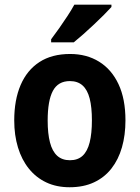

<svg xmlns="http://www.w3.org/2000/svg" viewBox="-20 -786 594 816"><path d="M513.2 -274.4Q513.2 -211.9 498.3 -159.9Q483.4 -107.9 453.6 -69.8Q423.8 -31.7 379.4 -11Q335 9.8 275.9 9.8Q220.2 9.8 176.8 -10.7Q133.3 -31.2 102.8 -69.1Q72.3 -106.9 56.4 -159.2Q40.5 -211.4 40.5 -274.4Q40.5 -361.3 67.6 -424.6Q94.7 -487.8 147.5 -522.2Q200.2 -556.6 278.3 -556.6Q348.1 -556.6 401.1 -523.9Q454.1 -491.2 483.6 -428.5Q513.2 -365.7 513.2 -274.4ZM182.6 -273.4Q182.6 -218.3 192.4 -180.7Q202.1 -143.1 223.1 -124Q244.1 -105 277.3 -105Q310.5 -105 331.1 -124Q351.6 -143.1 361.1 -180.9Q370.6 -218.8 370.6 -274.4Q370.6 -330.6 361.1 -367.4Q351.6 -404.3 330.8 -422.9Q310.1 -441.4 276.9 -441.4Q227.1 -441.4 204.8 -399.9Q182.6 -358.4 182.6 -273.4ZM453.6 -766.1V-756.3Q441.4 -742.7 421.9 -723.1Q402.3 -703.6 379.6 -682.1Q356.9 -660.6 334.2 -640.6Q311.5 -620.6 293.5 -606H197.3V-619.1Q214.4 -641.6 232.2 -667Q250 -692.4 266.8 -718Q283.7 -743.7 295.9 -766.1Z"/></svg>

Font: Open Sans SemiCondensed
Style: Bold
Weight: 700
Width: 4
Designer: Monotype Design Team
Foundry: Monotype Imaging Inc.
Version: Version 3.003